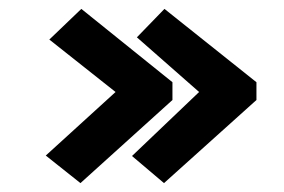

<svg xmlns="http://www.w3.org/2000/svg" viewBox="-20 -450 640 432"><path d="M349 -38 277 -99 428 -243 288 -366 350 -430 557 -265V-225ZM161 -38 83 -100 240 -243 91 -361 163 -430 368 -265V-225Z"/></svg>

Font: Inconsolata Expanded Black
Style: Regular
Weight: 900
Width: 7
Monospace: yes
Designer: Raph Levien, Cyreal, Brenton Simpson
Foundry: Raph Levien, Cyreal, Google
Version: Version 3.001; ttfautohint (v1.8.2.53-6de2)